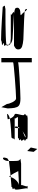

<svg xmlns="http://www.w3.org/2000/svg" viewBox="1461 -2382 739 3701"><g transform="rotate(90 1830.5 -531.5)"><path d="M91 -251C103 -239 101 -214 119 -214C119 -214 564 -182 768 -182C848 -182 654 -188 841 -200C887 -212 738 -227 859 -244C879 -244 850 -266 838 -284C680 -264 169 -267 154 -267C93 -250 79 -263 91 -251ZM134 -470C134 -454 174 -442 244 -432H859C893 -449 943 -467 931 -532C919 -586 857 -600 744 -612C706 -616 388 -622 206 -636C216 -626 225 -617 225 -610L272 -566C272 -549 205 -559 171 -546C149 -534 117 -523 134 -470ZM158 -658C158 -649 178 -642 206 -636C199 -652 186 -668 171 -675C165 -687 141 -689 158 -658ZM237 -370H768C658 -370 803 -366 832 -360C815 -381 761 -401 723 -404C654 -410 430 -419 244 -432H237C146 -432 333 -370 237 -370ZM832 -360C834 -357 837 -354 839 -351H841C847 -354 842 -357 832 -360ZM838 -284C854 -288 863 -294 863 -301C863 -303 863 -306 862 -309C861 -308 860 -308 859 -307C830 -307 830 -296 838 -284ZM839 -351C783 -343 838 -333 856 -323C852 -331 846 -342 839 -351ZM856 -323C859 -318 861 -313 862 -309C870 -314 865 -318 856 -323Z M1098 -188H1182V-415C1182 -428 1770 -472 1878 -472C1932 -472 1984 -338 1984 -296L2046 -188L2070 -312C2070 -330 2063 -452 2051 -464C2039 -532 1986 -556 1878 -556C1767 -556 1182 -527 1182 -509V-775H1098Z M2175 -298C2189 -299 2289 -306 2279 -316C2275 -329 2272 -341 2267 -353C2218 -339 2178 -321 2175 -298ZM2187 -445C2223 -432 2249 -398 2267 -353C2402 -372 2592 -382 2618 -382C2664 -382 2635 -445 2681 -445H2435C2429 -437 2426 -433 2424 -445H2250C2300 -445 2204 -508 2250 -508H2427C2433 -519 2440 -530 2448 -541V-508H2618C2681 -508 2605 -514 2662 -526C2720 -538 2635 -552 2681 -570C2727 -570 2635 -632 2681 -632C2727 -650 2629 -664 2662 -676C2696 -689 2590 -695 2618 -695H2250C2278 -695 2172 -689 2205 -676C2239 -664 2142 -650 2187 -632C2233 -632 2142 -445 2187 -445ZM2418 -474C2418 -460 2422 -451 2424 -445H2435C2441 -453 2448 -464 2448 -464V-508H2427C2421 -496 2418 -485 2418 -474ZM2509 -597C2557 -630 2591 -654 2616 -654C2658 -654 2589 -635 2509 -597Z M2823 -756 2891 -686 2907 -811 2851 -881Z M3028 -289C3010 -241 3014 -210 3044 -222C3065 -235 3083 -286 3083 -318V-334C3051 -320 3028 -305 3028 -289ZM3045 -550C3085 -538 3082 -490 3083 -430V-334C3165 -346 3264 -357 3360 -365C3334 -402 3299 -473 3278 -514C3335 -521 3518 -525 3546 -527C3479 -516 3404 -426 3395 -368C3505 -377 3544 -382 3556 -382C3625 -382 3552 -388 3600 -400C3664 -412 3583 -426 3619 -444C3670 -444 3583 -694 3619 -694H3556C3607 -694 3520 -569 3556 -569H3101C3197 -569 3021 -563 3045 -550ZM3263 -509C3261 -510 3261 -511 3263 -512ZM3360 -365C3378 -341 3390 -332 3390 -352C3390 -357 3395 -362 3395 -368C3386 -367 3369 -366 3360 -365Z"/></g></svg>

Font: bitstorm
Style: maxext
Weight: 400
Version: Version 0.2